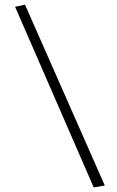

<svg xmlns="http://www.w3.org/2000/svg" viewBox="-20 -733 501 822"><path d="M381.2 69.3 428.7 61.4 87.1 -712.9 44.6 -704Z"/></svg>

Font: Biblismive
Style: Regular
Weight: 400
Designer: Susan Drake
Foundry: Susan Drake
Version: Version 1.0; ttfautohint (v1.8.4.7-5d5b)